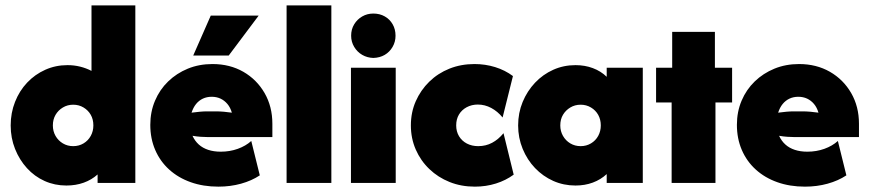

<svg xmlns="http://www.w3.org/2000/svg" viewBox="-20 -687 3262 721"><path d="M229.2 9.7Q185.4 9.7 147.6 -7.3Q109.7 -24.3 81.2 -55.6Q52.8 -86.8 36.5 -127.8Q20.1 -168.8 20.1 -216Q20.1 -263.2 36.5 -304.5Q52.8 -345.8 81.9 -376.7Q111.1 -407.6 150 -425Q188.9 -442.4 233.3 -442.4Q258.3 -442.4 280.9 -436.8Q303.5 -431.2 323.6 -420.8V-666.7H488.2V0H346.5V-31.9Q324.3 -11.8 294.4 -1Q264.6 9.7 229.2 9.7ZM254.9 -138.2Q276.4 -138.2 293.8 -148.6Q311.1 -159 320.8 -176.7Q330.6 -194.4 330.6 -216Q330.6 -238.9 320.8 -255.9Q311.1 -272.9 293.8 -283.3Q276.4 -293.8 254.9 -293.8Q233.3 -293.8 216 -283.3Q198.6 -272.9 188.5 -255.6Q178.5 -238.2 178.5 -216Q178.5 -194.4 188.5 -176.7Q198.6 -159 216 -148.6Q233.3 -138.2 254.9 -138.2Z M800 13.9Q743.1 13.9 696.2 -2.8Q649.3 -19.4 615.3 -50.3Q581.2 -81.2 562.8 -124Q544.4 -166.7 544.4 -218.1Q544.4 -267.4 562.2 -309Q579.9 -350.7 611.5 -381.2Q643.1 -411.8 685.4 -429.2Q727.8 -446.5 777.8 -446.5Q843.1 -446.5 893.8 -417.4Q944.4 -388.2 973.6 -337.5Q1002.8 -286.8 1002.8 -222.2V-172.2H761.8Q748.6 -172.2 733.7 -173.3Q718.8 -174.3 702.8 -177.1Q711.8 -157.6 726.4 -144.4Q741 -131.2 761.8 -124.3Q782.6 -117.4 809 -117.4Q843.1 -117.4 872.9 -128.1Q902.8 -138.9 923.6 -157.6L955.6 -28.5Q925 -8.3 885.1 2.8Q845.1 13.9 800 13.9ZM699.3 -263.9Q714.6 -266 729.9 -267.4Q745.1 -268.8 757.6 -268.8H791Q804.2 -268.8 820.8 -267.4Q837.5 -266 850.7 -263.9Q845.1 -283.3 834 -296.5Q822.9 -309.7 808 -316.7Q793.1 -323.6 775 -323.6Q756.9 -323.6 742 -316.7Q727.1 -309.7 716.3 -296.5Q705.6 -283.3 699.3 -263.9ZM705.6 -478.5 771.5 -628.5H951.4L838.9 -478.5Z M1056.2 0V-666.7H1224.3V0Z M1297.9 0V-432.6H1466V0ZM1381.9 -469.4Q1359 -470.1 1340.3 -480.9Q1321.5 -491.7 1310.1 -510.8Q1298.6 -529.9 1298.6 -552.8Q1298.6 -577.1 1310.1 -595.8Q1321.5 -614.6 1340.3 -625.3Q1359 -636.1 1381.9 -636.1Q1406.2 -636.1 1425 -625.3Q1443.8 -614.6 1454.5 -595.8Q1465.3 -577.1 1465.3 -552.8Q1465.3 -529.9 1454.2 -510.8Q1443.1 -491.7 1424.7 -480.9Q1406.2 -470.1 1381.9 -469.4Z M1763.2 13.9Q1711.8 13.9 1668.4 -3.5Q1625 -20.8 1592.4 -52.1Q1559.7 -83.3 1541.3 -125.3Q1522.9 -167.4 1522.9 -216Q1522.9 -265.3 1541.3 -306.9Q1559.7 -348.6 1592 -380.2Q1624.3 -411.8 1667.7 -429.2Q1711.1 -446.5 1761.8 -446.5Q1802.1 -446.5 1839.2 -435.1Q1876.4 -423.6 1906.2 -401.4L1867.4 -245.8Q1848.6 -268.8 1824.7 -281.6Q1800.7 -294.4 1774.3 -294.4Q1751.4 -294.4 1732.6 -284.4Q1713.9 -274.3 1703.5 -256.9Q1693.1 -239.6 1693.1 -216Q1693.1 -193.1 1703.8 -175.3Q1714.6 -157.6 1733.3 -147.9Q1752.1 -138.2 1775.7 -138.2Q1804.2 -138.2 1827.8 -150.7Q1851.4 -163.2 1870.8 -186.8L1909 -31.2Q1879.9 -9.7 1842.4 2.1Q1804.9 13.9 1763.2 13.9Z M2141 9.7Q2096.5 9.7 2057.6 -7.6Q2018.7 -25 1989.2 -55.9Q1959.7 -86.8 1942.7 -128.1Q1925.7 -169.4 1925.7 -216Q1925.7 -263.2 1942.7 -304.2Q1959.7 -345.1 1989.2 -376.4Q2018.7 -407.6 2057.6 -425Q2096.5 -442.4 2141 -442.4Q2176.4 -442.4 2206.2 -431.2Q2236.1 -420.1 2258.3 -398.6V-432.6H2393.8V0H2258.3V-33.3Q2236.1 -12.5 2206.2 -1.4Q2176.4 9.7 2141 9.7ZM2160.4 -138.2Q2181.9 -138.2 2199.3 -148.6Q2216.7 -159 2226.4 -176.7Q2236.1 -194.4 2236.1 -216Q2236.1 -238.2 2226.4 -255.6Q2216.7 -272.9 2199.3 -283.3Q2181.9 -293.8 2160.4 -293.8Q2138.9 -293.8 2121.5 -283.3Q2104.2 -272.9 2094.1 -255.9Q2084 -238.9 2084 -216Q2084 -194.4 2094.1 -176.7Q2104.2 -159 2121.5 -148.6Q2138.9 -138.2 2160.4 -138.2Z M2502.1 0V-302.1H2443.7V-432.6H2504.2V-567.4H2664.6V-432.6H2729.2V-302.1H2666.7V0Z M3002.8 13.9Q2945.8 13.9 2899 -2.8Q2852.1 -19.4 2818.1 -50.3Q2784 -81.2 2765.6 -124Q2747.2 -166.7 2747.2 -218.1Q2747.2 -267.4 2764.9 -309Q2782.6 -350.7 2814.2 -381.2Q2845.8 -411.8 2888.2 -429.2Q2930.6 -446.5 2980.6 -446.5Q3045.8 -446.5 3096.5 -417.4Q3147.2 -388.2 3176.4 -337.5Q3205.6 -286.8 3205.6 -222.2V-172.2H2964.6Q2951.4 -172.2 2936.5 -173.3Q2921.5 -174.3 2905.6 -177.1Q2914.6 -157.6 2929.2 -144.4Q2943.7 -131.2 2964.6 -124.3Q2985.4 -117.4 3011.8 -117.4Q3045.8 -117.4 3075.7 -128.1Q3105.6 -138.9 3126.4 -157.6L3158.3 -28.5Q3127.8 -8.3 3087.8 2.8Q3047.9 13.9 3002.8 13.9ZM2902.1 -263.9Q2917.4 -266 2932.6 -267.4Q2947.9 -268.8 2960.4 -268.8H2993.7Q3006.9 -268.8 3023.6 -267.4Q3040.3 -266 3053.5 -263.9Q3047.9 -283.3 3036.8 -296.5Q3025.7 -309.7 3010.8 -316.7Q2995.8 -323.6 2977.8 -323.6Q2959.7 -323.6 2944.8 -316.7Q2929.9 -309.7 2919.1 -296.5Q2908.3 -283.3 2902.1 -263.9Z"/></svg>

Font: Afacad Flux Black
Style: Regular
Weight: 900
Designer: Kristian Moeller
Foundry: Dicotype
Version: Version 1.100